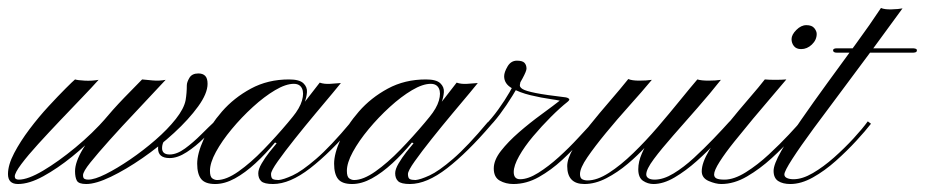

<svg xmlns="http://www.w3.org/2000/svg" viewBox="-87 -461 2317 481"><path d="M269 -262Q279 -261 295.5 -259.5Q312 -258 328 -261Q291 -221 254.5 -182.5Q218 -144 188 -110.5Q158 -77 139.5 -54Q121 -31 121 -22Q121 -15 124.5 -13Q128 -11 134 -11Q150 -11 178 -25Q206 -39 239 -61.5Q272 -84 302.5 -110.5Q333 -137 353.5 -163Q374 -189 378 -210Q381 -228 381 -247Q381 -255 387.5 -266Q394 -277 410 -277Q421 -277 427 -271Q433 -265 433 -251Q433 -227 409.5 -194.5Q386 -162 349 -128Q312 -94 270 -65Q228 -36 190.5 -18Q153 0 129 0Q110 0 105.5 -8.5Q101 -17 101 -32Q101 -55 120.5 -87.5Q140 -120 168 -153.5Q196 -187 224 -216Q252 -245 269 -262ZM334 -135 342 -129Q332 -120 325.5 -110.5Q319 -101 319 -90Q319 -74 338 -74Q356 -74 376.5 -89Q397 -104 417 -124Q437 -144 451 -157L459 -151Q445 -136 424.5 -115.5Q404 -95 381 -80Q358 -65 338 -65Q309 -65 309 -89Q309 -103 314 -111.5Q319 -120 334 -135ZM101 -262Q107 -260 125 -259Q143 -258 160 -261Q144 -243 118.5 -216.5Q93 -190 64 -159.5Q35 -129 9 -100.5Q-17 -72 -33.5 -50Q-50 -28 -50 -19Q-50 -11 -40 -11Q-17 -11 21 -33.5Q59 -56 102 -91.5Q145 -127 180 -167Q180 -166 181.5 -163.5Q183 -161 179 -153.5Q175 -146 159 -129Q130 -98 93.5 -68.5Q57 -39 21.5 -19.5Q-14 0 -42 0Q-67 0 -67 -25Q-67 -48 -51.5 -77.5Q-36 -107 -13 -137.5Q10 -168 34.5 -194.5Q59 -221 77.5 -239.5Q96 -258 101 -262Z M667 -184Q663 -176 655.5 -170Q648 -164 644.5 -162.5Q641 -161 646 -168Q664 -190 669.5 -209Q675 -228 669.5 -239.5Q664 -251 649 -251Q629 -251 602 -235Q575 -219 546.5 -193Q518 -167 493.5 -137.5Q469 -108 454 -80.5Q439 -53 439 -33Q439 -18 445 -14Q451 -10 457 -10Q480 -10 510.5 -31.5Q541 -53 573 -86Q605 -119 634 -153.5Q663 -188 684.5 -216Q706 -244 714 -254Q725 -250 740.5 -251Q756 -252 767 -253Q765 -250 746.5 -228Q728 -206 702.5 -175.5Q677 -145 651.5 -113Q626 -81 609 -57Q592 -33 592 -25Q592 -15 596.5 -12.5Q601 -10 611 -10Q623 -11 646 -21.5Q669 -32 705 -63Q741 -94 792 -155Q792 -155 796.5 -152Q801 -149 801 -149Q741 -79 690 -39.5Q639 0 597 0Q575 0 567.5 -7Q560 -14 560 -27Q560 -37 568.5 -51.5Q577 -66 588 -80Q599 -94 606 -102Q606 -102 604 -103Q602 -104 602 -104Q579 -76 553 -52Q527 -28 501.5 -14Q476 0 452 0Q427 0 417 -12.5Q407 -25 407 -51Q407 -76 423 -111.5Q439 -147 469 -181.5Q499 -216 541.5 -239Q584 -262 637 -262Q663 -262 673 -252.5Q683 -243 682 -230Q681 -217 676 -204Q671 -191 667 -184Z M1010 -184Q1006 -176 998.5 -170Q991 -164 987.5 -162.5Q984 -161 989 -168Q1007 -190 1012.5 -209Q1018 -228 1012.5 -239.5Q1007 -251 992 -251Q972 -251 945 -235Q918 -219 889.5 -193Q861 -167 836.5 -137.5Q812 -108 797 -80.5Q782 -53 782 -33Q782 -18 788 -14Q794 -10 800 -10Q823 -10 853.5 -31.5Q884 -53 916 -86Q948 -119 977 -153.5Q1006 -188 1027.5 -216Q1049 -244 1057 -254Q1068 -250 1083.5 -251Q1099 -252 1110 -253Q1108 -250 1089.5 -228Q1071 -206 1045.5 -175.5Q1020 -145 994.5 -113Q969 -81 952 -57Q935 -33 935 -25Q935 -15 939.5 -12.5Q944 -10 954 -10Q966 -11 989 -21.5Q1012 -32 1048 -63Q1084 -94 1135 -155Q1135 -155 1139.5 -152Q1144 -149 1144 -149Q1084 -79 1033 -39.5Q982 0 940 0Q918 0 910.5 -7Q903 -14 903 -27Q903 -37 911.5 -51.5Q920 -66 931 -80Q942 -94 949 -102Q949 -102 947 -103Q945 -104 945 -104Q922 -76 896 -52Q870 -28 844.5 -14Q819 0 795 0Q770 0 760 -12.5Q750 -25 750 -51Q750 -76 766 -111.5Q782 -147 812 -181.5Q842 -216 884.5 -239Q927 -262 980 -262Q1006 -262 1016 -252.5Q1026 -243 1025 -230Q1024 -217 1019 -204Q1014 -191 1010 -184Z M1135 -140Q1131 -136 1129 -139.5Q1127 -143 1128 -147Q1145 -164 1161.5 -187Q1178 -210 1189.5 -230Q1201 -250 1203 -257Q1205 -257 1209.5 -260Q1214 -263 1218 -262Q1217 -255 1215.5 -249Q1214 -243 1222 -238Q1230 -233 1255 -228Q1280 -223 1331 -217Q1336 -216 1338.5 -213.5Q1341 -211 1335 -206Q1316 -191 1293 -168Q1270 -145 1248.5 -119.5Q1227 -94 1213.5 -70Q1200 -46 1200 -30Q1200 -12 1216 -12Q1236 -12 1261.5 -28Q1287 -44 1313 -67.5Q1339 -91 1361.5 -115.5Q1384 -140 1399 -156L1407 -150Q1393 -136 1371 -111Q1349 -86 1321.5 -60.5Q1294 -35 1263 -17.5Q1232 0 1199 0Q1180 0 1165 -8.5Q1150 -17 1150 -39Q1150 -60 1168 -83Q1186 -106 1213 -129.5Q1240 -153 1269.5 -174.5Q1299 -196 1322 -214L1329 -205Q1319 -209 1294 -212.5Q1269 -216 1242 -222.5Q1215 -229 1195.5 -240Q1176 -251 1176 -270Q1176 -280 1184.5 -294.5Q1193 -309 1208 -309Q1222 -309 1227 -303.5Q1232 -298 1232 -289Q1232 -283 1222 -264.5Q1212 -246 1197 -221.5Q1182 -197 1165.5 -175Q1149 -153 1135 -140Z M1487 -263Q1496 -259 1514.5 -259Q1533 -259 1546 -261Q1521 -231 1490 -196.5Q1459 -162 1431 -128Q1403 -94 1384.5 -67Q1366 -40 1366 -25Q1366 -15 1371.5 -12Q1377 -9 1385 -9Q1409 -9 1438.5 -28Q1468 -47 1499.5 -77.5Q1531 -108 1561 -143Q1591 -178 1616.5 -209.5Q1642 -241 1660 -262Q1670 -259 1688 -259Q1706 -259 1719 -261Q1693 -228 1661 -191.5Q1629 -155 1599.5 -121.5Q1570 -88 1551 -62.5Q1532 -37 1532 -24Q1532 -18 1537.5 -14.5Q1543 -11 1553 -11Q1575 -11 1600.5 -26.5Q1626 -42 1651.5 -65.5Q1677 -89 1700.5 -113.5Q1724 -138 1741 -157L1749 -150Q1733 -133 1709.5 -107.5Q1686 -82 1658.5 -57.5Q1631 -33 1603 -16.5Q1575 0 1550 0Q1536 0 1524 -8Q1512 -16 1512 -37Q1512 -56 1521 -76.5Q1530 -97 1540 -112.5Q1550 -128 1552 -131L1559 -128Q1550 -115 1530.5 -93.5Q1511 -72 1485.5 -50.5Q1460 -29 1432 -14.5Q1404 0 1377 0Q1334 0 1334 -45Q1334 -64 1350 -90.5Q1366 -117 1390.5 -147.5Q1415 -178 1441 -208Q1467 -238 1487 -263Z M1720 0Q1706 0 1688.5 -7.5Q1671 -15 1671 -32Q1671 -53 1690 -85Q1709 -117 1736.5 -151Q1764 -185 1790 -215Q1816 -245 1829 -262Q1840 -261 1855.5 -261Q1871 -261 1883 -262Q1869 -245 1846.5 -219Q1824 -193 1799.5 -163.5Q1775 -134 1752.5 -106Q1730 -78 1716 -56Q1702 -34 1702 -24Q1702 -17 1708 -14Q1714 -11 1728 -11Q1752 -11 1781.5 -29.5Q1811 -48 1839 -74Q1867 -100 1889 -123.5Q1911 -147 1920 -158L1928 -151Q1919 -141 1897.5 -116.5Q1876 -92 1846.5 -65Q1817 -38 1784.5 -19Q1752 0 1720 0ZM1920 -338Q1908 -338 1902 -345.5Q1896 -353 1896 -363Q1896 -374 1908 -386Q1920 -398 1933 -398Q1947 -398 1953 -390.5Q1959 -383 1959 -376Q1959 -361 1947 -349.5Q1935 -338 1920 -338Z M2120 -441Q2129 -437 2146.5 -437.5Q2164 -438 2174 -440Q2142 -396 2103 -343Q2064 -290 2024.5 -237.5Q1985 -185 1951.5 -139.5Q1918 -94 1898 -63Q1878 -32 1878 -24Q1878 -18 1884.5 -15Q1891 -12 1901 -12Q1923 -12 1949.5 -27.5Q1976 -43 2002.5 -66.5Q2029 -90 2051.5 -114.5Q2074 -139 2087 -157L2095 -151Q2081 -133 2058 -108Q2035 -83 2007 -58Q1979 -33 1949.5 -16.5Q1920 0 1893 0Q1874 0 1862.5 -7.5Q1851 -15 1851 -33Q1851 -49 1870 -82.5Q1889 -116 1919.5 -160Q1950 -204 1986 -253.5Q2022 -303 2057.5 -351.5Q2093 -400 2120 -441ZM2010 -329Q2000 -329 2000 -335Q2000 -340 2010 -340H2200Q2203 -340 2206.5 -339Q2210 -338 2210 -335Q2210 -331 2206.5 -330Q2203 -329 2200 -329Z"/></svg>

Font: Kapakana
Style: Regular
Weight: 400
Designer: Kousuke Nagai
Version: Version 1.002